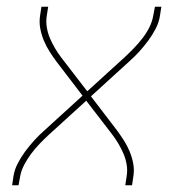

<svg xmlns="http://www.w3.org/2000/svg" viewBox="-20 -550 540 570"><path d="M16 0 20 -27Q23 -46 32.5 -64.5Q42 -83 54.5 -100Q67 -117 81.5 -133Q96 -149 112 -163L225 -266L147 -368Q136 -383 126.5 -398Q117 -413 110 -430Q103 -447 99.5 -465.5Q96 -484 99 -504L103 -530H123L119 -504Q116 -486 119 -468.5Q122 -451 128.5 -436Q135 -421 143.5 -406.5Q152 -392 162 -379L239 -279L350 -380Q364 -393 377.5 -407Q391 -421 403 -436.5Q415 -452 423.5 -469Q432 -486 435 -504L440 -530H459L455 -504Q452 -484 442.5 -465.5Q433 -447 420.5 -430Q408 -413 393.5 -397Q379 -381 363 -367L250 -264L328 -162Q339 -147 348.5 -132Q358 -117 365 -100Q372 -83 375.5 -64.5Q379 -46 376 -27L372 0H352L356 -27Q359 -44 356 -61.5Q353 -79 346.5 -94Q340 -109 331.5 -123.5Q323 -138 313 -151L236 -251L125 -150Q111 -137 97.5 -123Q84 -109 72.5 -93.5Q61 -78 52 -61Q43 -44 40 -27L35 0Z"/></svg>

Font: Iosevka Curly Thin Oblique
Style: Regular
Weight: 100
Italic angle: -9°
Monospace: yes
Designer: Belleve Invis
Foundry: Belleve Invis
Version: Version 11.1.0; ttfautohint (v1.8.3)